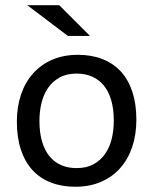

<svg xmlns="http://www.w3.org/2000/svg" viewBox="-20 -710 590 739"><path d="M504.9 -249Q504.9 -191.9 488.8 -144.3Q472.7 -96.7 442.4 -62.7Q412.1 -28.8 368.7 -10Q325.2 8.8 270 8.8Q217.3 8.8 175.5 -7.6Q133.8 -23.9 104.7 -55.7Q75.7 -87.4 60.3 -134.3Q44.9 -181.2 44.9 -242.2Q44.9 -299.3 61 -346.4Q77.1 -393.6 107.4 -427.5Q137.7 -461.4 181.2 -480.2Q224.6 -499 279.8 -499Q332.5 -499 374.3 -482.7Q416 -466.3 445.1 -434.8Q474.1 -403.3 489.5 -356.4Q504.9 -309.6 504.9 -249ZM418 -245.1Q418 -290.5 408 -324.5Q397.9 -358.4 379.4 -381.1Q360.8 -403.8 334.2 -415.3Q307.6 -426.8 274.9 -426.8Q236.8 -426.8 209.7 -411.9Q182.6 -397 165.3 -372.1Q147.9 -347.2 139.9 -314.2Q131.8 -281.2 131.8 -245.1Q131.8 -199.7 141.8 -165.5Q151.9 -131.3 170.4 -108.6Q189 -85.9 215.3 -74.5Q241.7 -63 274.9 -63Q313 -63 340.1 -77.9Q367.2 -92.8 384.5 -117.7Q401.9 -142.6 409.9 -175.5Q418 -208.5 418 -245.1ZM326.2 -571.8H241.2L85 -689.9H208ZM0 -490.2Z"/></svg>

Font: Code New Roman
Style: Regular
Weight: 400
Monospace: yes
Designer: Sam Radian
Foundry: Code New Roman
Version: Version 2.00 November 29, 2014